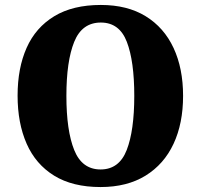

<svg xmlns="http://www.w3.org/2000/svg" viewBox="-20 -745 810 775"><path d="M386 10Q273 10 198.5 -36Q124 -82 87.5 -165Q51 -248 51 -359Q51 -470 87.5 -552Q124 -634 199 -679.5Q274 -725 387 -725Q494 -725 568 -679.5Q642 -634 680.5 -551.5Q719 -469 719 -358Q719 -247 680.5 -164.5Q642 -82 567.5 -36Q493 10 386 10ZM386 -61Q461 -61 491.5 -139.5Q522 -218 522 -358Q522 -498 492 -576Q462 -654 387 -654Q311 -654 279.5 -576Q248 -498 248 -358Q248 -218 279.5 -139.5Q311 -61 386 -61Z"/></svg>

Font: Noto Serif Thai SemiCondensed Black
Style: Regular
Weight: 900
Width: 4
Designer: Monotype Design Team
Foundry: Monotype Imaging Inc.
Version: Version 2.002; ttfautohint (v1.8.4.7-5d5b)